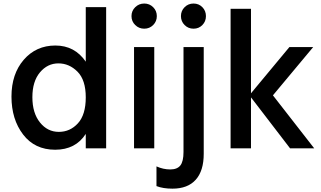

<svg xmlns="http://www.w3.org/2000/svg" viewBox="-20 -825 1843 1103"><path d="M472.7 -470.7V-784.2H589.8V27.3H472.7V-55.7Q414.1 35.2 296.9 35.2Q179.7 35.2 112.8 -52.2Q45.9 -139.6 45.9 -270Q45.9 -400.4 116.7 -481.9Q187.5 -563.5 298.3 -563.5Q409.2 -563.5 472.7 -470.7ZM209.5 -409.2Q166 -357.4 166 -266.6Q166 -175.8 209.5 -121.6Q252.9 -67.4 317.9 -67.4Q382.8 -67.4 427.7 -116.7Q472.7 -166 472.7 -265.6Q472.7 -365.2 425.3 -413.1Q377.9 -460.9 315.4 -460.9Q252.9 -460.9 209.5 -409.2Z M756.8 -681.2Q735.4 -702.1 735.4 -732.4Q735.4 -762.7 756.8 -783.7Q778.3 -804.7 808.6 -804.7Q838.9 -804.7 859.9 -783.7Q880.9 -762.7 880.9 -732.4Q880.9 -702.1 859.9 -681.2Q838.9 -660.2 808.6 -660.2Q778.3 -660.2 756.8 -681.2ZM750 27.3V-554.7H866.2V27.3Z M878.9 130.9Q918 148.4 958 148.4Q998 148.4 1016.1 125.5Q1034.2 102.5 1034.2 47.9V-554.7H1150.4V58.6Q1150.4 156.2 1104.5 207.5Q1058.6 258.8 970.7 258.8Q917 258.8 878.9 244.1ZM1040.5 -681.2Q1019.5 -702.1 1019.5 -732.4Q1019.5 -762.7 1040.5 -783.7Q1061.5 -804.7 1091.8 -804.7Q1122.1 -804.7 1142.6 -783.7Q1163.1 -762.7 1163.1 -732.4Q1163.1 -702.1 1142.6 -681.2Q1122.1 -660.2 1091.8 -660.2Q1061.5 -660.2 1040.5 -681.2Z M1304.7 27.3V-774.4H1421.9V-289.1L1642.6 -554.7H1779.3L1547.9 -277.3L1785.2 27.3H1646.5L1421.9 -265.6V27.3Z"/></svg>

Font: GenEi M Gothic v2 Medium
Style: Regular
Weight: 500
Version: Version 2.0